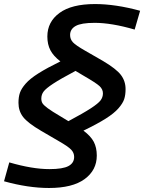

<svg xmlns="http://www.w3.org/2000/svg" viewBox="-57 -688 712 948"><path d="M34.2 -180.2Q34.2 -209 41.3 -229.7Q48.3 -250.5 69.6 -274.9Q90.8 -299.3 132.6 -325.7Q174.3 -352.1 241.2 -384.8Q206.5 -411.6 191.7 -440.2Q176.8 -468.8 176.8 -507.8Q176.8 -580.1 236.6 -624Q296.4 -668 412.1 -668Q513.2 -668 634.8 -634.8L607.9 -542Q494.1 -575.2 410.2 -575.2Q344.2 -575.2 316.7 -559.8Q289.1 -544.4 289.1 -515.1Q289.1 -494.1 303.2 -479Q317.4 -463.9 362.8 -438L451.2 -387.2Q517.1 -348.1 540 -317.9Q563 -287.6 563 -248Q563 -219.2 556.2 -198.5Q549.3 -177.7 527.8 -153.1Q506.3 -128.4 464.6 -102.1Q422.9 -75.7 355 -43Q391.1 -16.1 406 12.2Q420.9 40.5 420.9 80.1Q420.9 152.3 360.8 196.3Q300.8 240.2 185.1 240.2Q82 240.2 -37.1 207L-11.2 113.8Q102.5 147 187 147Q253.4 147 281.2 131.8Q309.1 116.7 309.1 86.9Q309.1 66.4 294.4 51Q279.8 35.6 234.9 9.8L146 -42Q80.1 -80.6 57.1 -110.4Q34.2 -140.1 34.2 -180.2ZM241.2 -113.8 280.8 -89.8Q355 -129.4 391.6 -153.3Q428.2 -177.2 439.7 -192.6Q451.2 -208 451.2 -227.1Q451.2 -247.1 434.6 -262.7Q418 -278.3 356 -314L315.9 -337.9Q241.2 -298.3 205.3 -274.7Q169.4 -251 158.2 -235.8Q147 -220.7 147 -201.2Q147 -187.5 152.8 -178Q158.7 -168.5 178.7 -153.6Q198.7 -138.7 241.2 -113.8Z"/></svg>

Font: IntelOne Mono Medium
Style: Italic
Weight: 500
Italic angle: -16°
Designer: Fred Shallcrass
Foundry: Frere-Jones Type LLC
Version: Version 1.200;hotconv 1.1.0;makeotfexe 2.6.0;FJTRelease1.2